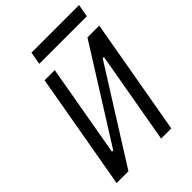

<svg xmlns="http://www.w3.org/2000/svg" viewBox="-244 -966 1077 1077"><g transform="rotate(-45 294.0 -427.5)"><path d="M30.8 0 152.8 -693.4H233.4L136.7 -143.1H147L492.7 -693.4H586.4L464.4 0H383.8L480.5 -550.3H470.7L124.5 0ZM196.8 -779.8 210.4 -855H587.9L574.2 -779.8Z"/></g></svg>

Font: Cascadia Code NF SemiLight
Style: Italic
Weight: 350
Italic angle: -10°
Monospace: yes
Designer: Aaron Bell
Foundry: Saja Typeworks
Version: Version 2404.023; ttfautohint (v1.8.4)